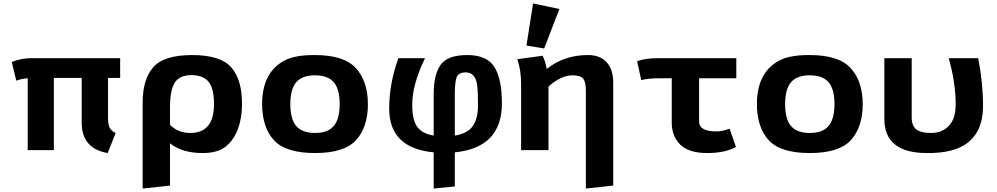

<svg xmlns="http://www.w3.org/2000/svg" viewBox="-20 -867 5761 1109"><path d="M48 -509Q103 -531 159 -531H674V-417H604V-179Q604 -147 614 -128.5Q624 -110 648 -99L602 17Q452 -9 452 -158V-417H291V0H140V-415Q103 -412 74 -401Z M804 222V-275Q804 -408 865 -478.5Q926 -549 1090 -549Q1254 -549 1316 -477.5Q1378 -406 1378 -267Q1378 -186 1354 -121.5Q1330 -57 1283 -20Q1236 17 1151 17Q1032 17 962 -39V205ZM962 -146Q1008 -99 1079 -99Q1216 -99 1216 -265Q1216 -358 1184 -395.5Q1152 -433 1085 -433Q1018 -433 990 -390.5Q962 -348 962 -248Z M1494 -266Q1494 -444 1617 -514Q1677 -549 1793 -549Q1796 -549 1799 -549Q1968 -549 2036.5 -472.5Q2105 -396 2105 -264.5Q2105 -133 2037 -58Q1969 17 1799.5 17Q1630 17 1562 -57.5Q1494 -132 1494 -266ZM1691.5 -392.5Q1657 -353 1657 -265.5Q1657 -178 1691.5 -138.5Q1726 -99 1799.5 -99Q1873 -99 1907.5 -139Q1942 -179 1942 -266Q1942 -353 1907.5 -392.5Q1873 -432 1799.5 -432Q1726 -432 1691.5 -392.5Z M2228 -240Q2228 -384 2281 -531H2435Q2361 -379 2361 -262Q2361 -178 2388 -137Q2415 -96 2485 -84V-324Q2485 -436 2525 -492.5Q2565 -549 2679 -549Q2793 -549 2836 -479.5Q2879 -410 2879 -270Q2879 -14 2607 13V210L2485 222V13Q2228 -11 2228 -240ZM2607 -84Q2680 -95 2710.5 -138.5Q2741 -182 2741 -260Q2741 -338 2736 -376Q2726 -448 2671 -449Q2629 -449 2618 -421.5Q2607 -394 2607 -323Z M2968 -525 3114 -545Q3128 -520 3138 -469Q3239 -549 3376 -549Q3446 -549 3484 -507.5Q3522 -466 3522 -390V205L3364 222V-344Q3364 -394 3348 -413Q3332 -432 3287 -432Q3221 -432 3148 -367V0H2990V-382Q2990 -461 2968 -525ZM3021 -604 3059 -847 3211 -815 3123 -587Z M3660 -513Q3704 -531 3782 -531H4233V-415H4018V-166Q4018 -108 4117 -108Q4155 -108 4194 -124L4231 -18Q4167 17 4063.5 17Q3960 17 3910 -31Q3860 -79 3860 -160V-415H3790Q3722 -415 3684 -404Z M4352 -266Q4352 -444 4475 -514Q4535 -549 4651 -549Q4654 -549 4657 -549Q4826 -549 4894.5 -472.5Q4963 -396 4963 -264.5Q4963 -133 4895 -58Q4827 17 4657.5 17Q4488 17 4420 -57.5Q4352 -132 4352 -266ZM4549.5 -392.5Q4515 -353 4515 -265.5Q4515 -178 4549.5 -138.5Q4584 -99 4657.5 -99Q4731 -99 4765.5 -139Q4800 -179 4800 -266Q4800 -353 4765.5 -392.5Q4731 -432 4657.5 -432Q4584 -432 4549.5 -392.5Z M5088 -180V-531H5246V-189Q5246 -141 5272 -120Q5298 -99 5359 -99Q5420 -99 5460 -139.5Q5500 -180 5500 -265Q5500 -389 5460 -531H5630Q5658 -388 5658 -256Q5658 -72 5516 -12Q5448 17 5341 17Q5337 17 5334 17Q5088 17 5088 -180Z"/></svg>

Font: Fix15 Mono
Style: Bold
Weight: 700
Designer: Carrois Corporate & Edenspiekermann AG
Foundry: Carrois Corporate GbR & Edenspiekermann AG
Version: Version 3.206